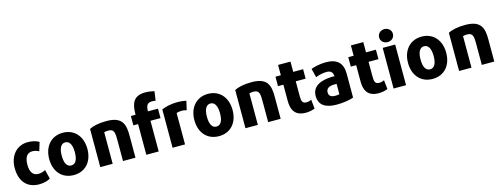

<svg xmlns="http://www.w3.org/2000/svg" viewBox="-17 -1638 6557 2514"><g transform="rotate(-15 3261.0 -381.0)"><path d="M445 -16C413 4 360 21 293 21C129 21 36 -90 36 -266C36 -440 141 -552 289 -552C352 -552 402 -537 440 -515C438 -510 406 -402 404 -397C379 -410 350 -421 315 -421C243 -421 208 -365 208 -267C208 -170 242 -114 319 -114C352 -114 384 -124 414 -140Z M1021 -265C1021 -96 923 21 762 21C602 21 503 -96 503 -265C503 -434 605 -552 762 -552C921 -552 1021 -434 1021 -265ZM851 -265C851 -356 825 -422 762 -422C699 -422 673 -356 673 -265C673 -173 699 -109 762 -109C825 -109 851 -173 851 -265Z M1599 10H1430V-266C1430 -364 1429 -425 1350 -425C1320 -425 1306 -422 1290 -418V10H1122V-507C1171 -535 1252 -552 1355 -552C1571 -552 1599 -441 1599 -291Z M1682 -406V-533H1746V-547C1746 -695 1791 -783 1943 -783C1984 -783 2034 -775 2065 -767L2047 -642C2028 -646 2011 -647 1996 -647C1934 -647 1914 -609 1914 -534H2050V-406H1914V10H1746V-406Z M2436 -538 2408 -417C2380 -425 2363 -427 2338 -427C2312 -427 2285 -421 2271 -416V10H2102V-510C2153 -531 2226 -551 2316 -551C2349 -551 2398 -547 2436 -538Z M2989 -265C2989 -96 2891 21 2730 21C2570 21 2471 -96 2471 -265C2471 -434 2573 -552 2730 -552C2889 -552 2989 -434 2989 -265ZM2819 -265C2819 -356 2793 -422 2730 -422C2667 -422 2641 -356 2641 -265C2641 -173 2667 -109 2730 -109C2793 -109 2819 -173 2819 -265Z M3567 10H3398V-266C3398 -364 3397 -425 3318 -425C3288 -425 3274 -422 3258 -418V10H3090V-507C3139 -535 3220 -552 3323 -552C3539 -552 3567 -441 3567 -291Z M4031 -5C4004 7 3960 19 3909 19C3752 19 3717 -82 3717 -193V-412H3644V-540H3717V-680H3885V-541H4019V-413H3885V-213C3885 -140 3896 -111 3952 -111C3975 -111 3995 -116 4018 -128Z M4555 -13C4509 4 4426 21 4327 21C4177 21 4087 -32 4087 -160C4087 -295 4211 -342 4355 -347C4369 -347 4383 -347 4392 -346C4389 -395 4368 -427 4305 -427C4250 -427 4196 -412 4157 -396L4127 -516C4167 -531 4242 -552 4328 -552C4480 -552 4555 -483 4555 -337ZM4393 -102V-242C4382 -242 4369 -243 4357 -242C4298 -240 4250 -222 4250 -164C4250 -115 4283 -96 4336 -96C4364 -96 4377 -98 4393 -102Z M5018 -5C4991 7 4947 19 4896 19C4739 19 4704 -82 4704 -193V-412H4631V-540H4704V-680H4872V-541H5006V-413H4872V-213C4872 -140 4883 -111 4939 -111C4962 -111 4982 -116 5005 -128Z M5275 -685C5275 -633 5233 -597 5181 -597C5130 -597 5088 -633 5088 -685C5088 -737 5130 -773 5181 -773C5233 -773 5275 -737 5275 -685ZM5267 10H5098V-541H5267Z M5885 -265C5885 -96 5787 21 5626 21C5466 21 5367 -96 5367 -265C5367 -434 5469 -552 5626 -552C5785 -552 5885 -434 5885 -265ZM5715 -265C5715 -356 5689 -422 5626 -422C5563 -422 5537 -356 5537 -265C5537 -173 5563 -109 5626 -109C5689 -109 5715 -173 5715 -265Z M6463 10H6294V-266C6294 -364 6293 -425 6214 -425C6184 -425 6170 -422 6154 -418V10H5986V-507C6035 -535 6116 -552 6219 -552C6435 -552 6463 -441 6463 -291Z"/></g></svg>

Font: Repo ExtraBold
Style: Bold
Weight: 700
Designer: Stefan Peev
Foundry: Context Ltd
Version: Version 1.502